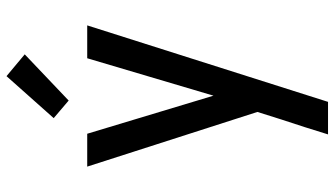

<svg xmlns="http://www.w3.org/2000/svg" viewBox="-239 -579 1028 590"><g transform="rotate(-90 275.0 -284.0)"><path d="M257 210H157Q168 174 179.5 138Q191 102 203 66L226 -7L58 -530H159L276 -142L391 -530H492ZM261 -587 207 -633 336 -778 403 -722Z"/></g></svg>

Font: Lode Dark
Style: Bold
Weight: 700
Monospace: yes
Designer: Belleve Invis
Foundry: Belleve Invis
Version: Version 29.2.0; ttfautohint (v1.8.3)